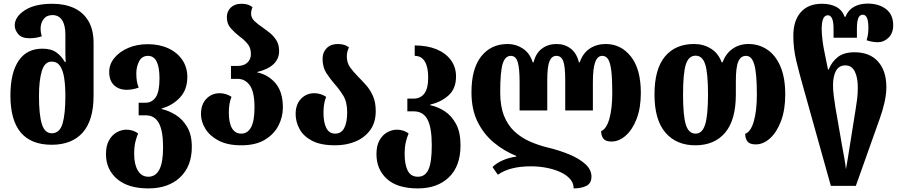

<svg xmlns="http://www.w3.org/2000/svg" viewBox="-20 -795 5007 1069"><path d="M268 11Q38 11 38 -263Q38 -389 83.5 -456.5Q129 -524 216 -524Q265 -524 294 -503Q323 -482 341 -450H346Q344 -473 344 -503.5Q344 -534 344 -560V-603Q344 -655 325.5 -683Q307 -711 272 -711Q240 -711 223 -689Q206 -667 206 -635Q206 -614 213 -593Q195 -587 177.5 -584.5Q160 -582 145 -582Q100 -582 81 -605.5Q62 -629 62 -653Q62 -701 117.5 -737.5Q173 -774 272 -774Q340 -774 391.5 -750.5Q443 -727 472 -678.5Q501 -630 501 -556V-262Q501 -125 440.5 -57Q380 11 268 11ZM268 -53Q312 -53 328 -106Q344 -159 344 -260Q344 -316 337.5 -359.5Q331 -403 314.5 -427.5Q298 -452 267 -452Q229 -452 213 -400Q197 -348 197 -260Q197 -156 213 -104.5Q229 -53 268 -53Z M806 254Q693 254 631.5 201Q570 148 570 63Q570 17 586.5 -13Q603 -43 629.5 -58Q656 -73 684 -73Q721 -73 749 -52Q740 -31 733.5 -4Q727 23 727 63Q727 120 747.5 154.5Q768 189 806 189Q846 189 867 149.5Q888 110 888 25Q888 -66 864.5 -109.5Q841 -153 791 -153H752V-223H790Q826 -223 847 -253.5Q868 -284 868 -358Q868 -484 804 -484Q770 -484 754.5 -453.5Q739 -423 739 -387Q739 -361 742 -343.5Q745 -326 752 -307Q717 -295 686 -295Q642 -295 615 -320.5Q588 -346 588 -395Q588 -437 616.5 -472Q645 -507 693.5 -528Q742 -549 803 -549Q867 -549 917 -526Q967 -503 995 -461.5Q1023 -420 1023 -367Q1023 -296 982 -252Q941 -208 880 -191V-188Q920 -179 958.5 -155Q997 -131 1022.5 -87.5Q1048 -44 1048 23Q1048 131 982.5 192.5Q917 254 806 254Z M1323 14Q1247 14 1197.5 -12Q1148 -38 1123.5 -78Q1099 -118 1099 -160Q1099 -214 1129 -245Q1159 -276 1203 -276Q1238 -276 1269 -256Q1261 -237 1257.5 -215Q1254 -193 1254 -169Q1254 -112 1271.5 -81.5Q1289 -51 1323 -51Q1359 -51 1378 -86.5Q1397 -122 1397 -197Q1397 -283 1371 -319.5Q1345 -356 1303 -356H1266V-428H1303Q1338 -428 1357.5 -446.5Q1377 -465 1377 -494Q1377 -529 1358 -551.5Q1339 -574 1314 -592Q1287 -613 1265 -637.5Q1243 -662 1243 -699Q1243 -732 1265 -753Q1287 -774 1324 -774Q1346 -774 1360.5 -769Q1375 -764 1386 -755Q1378 -737 1378 -719Q1378 -695 1397.5 -677Q1417 -659 1442 -642Q1464 -627 1485 -609.5Q1506 -592 1520 -568.5Q1534 -545 1534 -511Q1534 -424 1412 -394V-392Q1474 -379 1514.5 -331Q1555 -283 1555 -197Q1555 -143 1530 -95Q1505 -47 1454 -16.5Q1403 14 1323 14Z M1846 14Q1764 14 1716 -12Q1668 -38 1647 -78Q1626 -118 1626 -160Q1626 -214 1656 -245Q1686 -276 1730 -276Q1765 -276 1796 -256Q1788 -236 1784.5 -214.5Q1781 -193 1781 -168Q1781 -113 1797 -82Q1813 -51 1846 -51Q1880 -51 1896.5 -82Q1913 -113 1913 -170Q1913 -227 1891.5 -262Q1870 -297 1844 -326Q1819 -355 1797.5 -387.5Q1776 -420 1776 -468Q1776 -504 1799 -527Q1822 -550 1860 -550Q1882 -550 1897 -545Q1912 -540 1923 -531Q1911 -508 1911 -481Q1911 -445 1930 -419Q1949 -393 1974 -368Q1996 -346 2019 -320Q2042 -294 2057 -259.5Q2072 -225 2072 -176Q2072 -114 2042 -72Q2012 -30 1961 -8Q1910 14 1846 14Z M2307 254Q2192 254 2134 201Q2076 148 2076 63Q2076 17 2092.5 -13Q2109 -43 2135.5 -58Q2162 -73 2190 -73Q2227 -73 2255 -52Q2246 -31 2239.5 -4Q2233 23 2233 63Q2233 121 2250 155Q2267 189 2307 189Q2347 189 2365.5 149Q2384 109 2384 15Q2384 -85 2360 -130Q2336 -175 2284 -175H2248V-246H2283Q2321 -246 2342.5 -274Q2364 -302 2364 -364Q2364 -422 2345 -453Q2326 -484 2289 -484V-542Q2358 -542 2409.5 -521Q2461 -500 2490 -461Q2519 -422 2519 -369Q2519 -302 2478 -264.5Q2437 -227 2376 -213V-209Q2417 -201 2455.5 -176Q2494 -151 2519 -105Q2544 -59 2544 14Q2544 130 2479.5 192Q2415 254 2307 254Z M3353 -550Q3437 -550 3492.5 -480.5Q3548 -411 3548 -278Q3548 -195 3525 -134.5Q3502 -74 3464.5 -40.5Q3427 -7 3385 -7Q3352 -7 3339.5 -23Q3327 -39 3327 -65Q3357 -77 3373 -134.5Q3389 -192 3389 -278Q3389 -356 3383.5 -401Q3378 -446 3366 -465Q3354 -484 3333 -484Q3307 -484 3294 -449.5Q3281 -415 3281 -337V-180H3127V-348Q3127 -425 3116 -454.5Q3105 -484 3078 -484Q3052 -484 3039.5 -454.5Q3027 -425 3027 -348V-180H2873V-337Q2873 -415 2862.5 -449.5Q2852 -484 2824 -484Q2792 -484 2778.5 -439Q2765 -394 2765 -281Q2765 -204 2786 -151Q2807 -98 2844 -63.5Q2881 -29 2929.5 -7.5Q2978 14 3032 27Q3098 43 3152.5 66Q3207 89 3240 119.5Q3273 150 3273 188Q3273 226 3244.5 240Q3216 254 3174 254Q3174 224 3153.5 201Q3133 178 3098.5 162.5Q3064 147 3022 139Q2980 131 2937 131Q2817 131 2752 178L2722 135Q2744 113 2779.5 97.5Q2815 82 2854 77V73Q2787 46 2730.5 -0.5Q2674 -47 2639.5 -116Q2605 -185 2605 -281Q2605 -413 2659.5 -481.5Q2714 -550 2807 -550Q2853 -550 2891.5 -524.5Q2930 -499 2946 -448H2951Q2963 -499 2997.5 -524.5Q3032 -550 3078 -550Q3124 -550 3157.5 -524.5Q3191 -499 3203 -448H3208Q3225 -499 3263.5 -524.5Q3302 -550 3353 -550Z M3851 14Q3746 14 3685 -56.5Q3624 -127 3624 -269Q3624 -410 3682 -480Q3740 -550 3844 -550Q3897 -550 3938.5 -524Q3980 -498 3998 -448H4003Q4021 -497 4059 -523.5Q4097 -550 4147 -550Q4205 -550 4251.5 -519Q4298 -488 4325 -425.5Q4352 -363 4352 -269Q4352 -183 4328.5 -121Q4305 -59 4267.5 -25Q4230 9 4188 9Q4154 9 4141.5 -7.5Q4129 -24 4129 -50Q4160 -61 4177 -119.5Q4194 -178 4194 -269Q4194 -385 4180 -434.5Q4166 -484 4134 -484Q4104 -484 4090.5 -452.5Q4077 -421 4077 -343V-270Q4077 -127 4017.5 -56.5Q3958 14 3851 14ZM3853 -51Q3890 -51 3906 -101.5Q3922 -152 3922 -269Q3922 -388 3906.5 -436.5Q3891 -485 3853 -485Q3814 -485 3798.5 -436Q3783 -387 3783 -269Q3783 -151 3798.5 -101Q3814 -51 3853 -51Z M4606 240 4451 -314Q4431 -384 4414 -454Q4397 -524 4397 -595Q4397 -680 4438.5 -727Q4480 -774 4556 -774Q4604 -774 4636.5 -756.5Q4669 -739 4683 -701H4687Q4702 -739 4734.5 -757Q4767 -775 4811 -775Q4873 -775 4913 -744.5Q4953 -714 4953 -655Q4953 -610 4927 -585Q4901 -560 4868 -560Q4836 -560 4805 -571Q4808 -580 4811.5 -597Q4815 -614 4815 -641Q4815 -713 4784 -713Q4766 -713 4758.5 -693.5Q4751 -674 4751 -635V-585H4621V-635Q4621 -710 4589 -710Q4555 -710 4555 -634Q4555 -608 4559 -574.5Q4563 -541 4568 -517L4590 -408H4594Q4611 -451 4645 -477.5Q4679 -504 4737 -504Q4823 -504 4869 -452Q4915 -400 4915 -310Q4915 -270 4904.5 -224Q4894 -178 4877 -131L4745 240ZM4690 147Q4695 119 4701 83Q4707 47 4711 20L4744 -187Q4749 -216 4752.5 -245.5Q4756 -275 4756 -308Q4756 -364 4739 -397.5Q4722 -431 4687 -431Q4651 -431 4634.5 -400.5Q4618 -370 4618 -321Q4618 -293 4622 -262Q4626 -231 4631 -199L4669 20Q4675 52 4681 85.5Q4687 119 4690 147Z"/></svg>

Font: Noto Serif Georgian Condensed ExtraBold
Style: Regular
Weight: 800
Width: 3
Designer: Monotype Design Team, Akaki Razmadze
Foundry: Google LLC
Version: Version 2.003; ttfautohint (v1.8.4.7-5d5b)